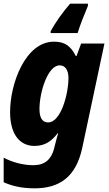

<svg xmlns="http://www.w3.org/2000/svg" viewBox="-22 -786 594 1046"><path d="M254 -616V-606H401C413 -647 440 -714 457 -754V-766H360C319 -719 280 -664 254 -616ZM166 240C297 240 391 183 426 20L547 -549H420L395 -481H391C364 -533 334 -559 272 -559C116 -559 33 -330 33 -176C33 -48 90 9 166 9C224 9 260 -18 292 -60H295C289 -39 281 -13 277 6L272 26C257 82 222 114 160 114C102 114 43 97 -2 73V207C42 226 92 240 166 240ZM240 -119C209 -119 193 -144 193 -192C193 -283 238 -430 303 -430C334 -430 351 -403 351 -361C351 -275 310 -119 240 -119Z"/></svg>

Font: Noto Sans SemiCondensed ExtraBold
Style: Italic
Weight: 800
Width: 4
Italic angle: -12°
Designer: Monotype Design Team
Foundry: Monotype Imaging Inc.
Version: Version 2.013